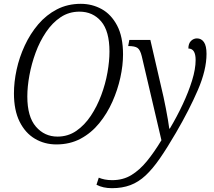

<svg xmlns="http://www.w3.org/2000/svg" viewBox="-20 -745 1122 1005"><path d="M275 11Q213 11 162.5 -19Q112 -49 82.5 -108.5Q53 -168 53 -256Q53 -316 67 -380.5Q81 -445 109.5 -506.5Q138 -568 180 -617.5Q222 -667 278 -696Q334 -725 403 -725Q462 -725 512 -697.5Q562 -670 593 -611.5Q624 -553 624 -460Q624 -403 610 -339Q596 -275 568.5 -213Q541 -151 499.5 -100Q458 -49 402 -19Q346 11 275 11ZM281 -30Q336 -30 379.5 -60Q423 -90 455.5 -139Q488 -188 510 -247Q532 -306 542.5 -365.5Q553 -425 553 -475Q553 -582 509.5 -633Q466 -684 396 -684Q341 -684 297.5 -655Q254 -626 221 -577Q188 -528 166.5 -469.5Q145 -411 134 -351Q123 -291 123 -240Q123 -134 168 -82Q213 -30 281 -30ZM566 240Q519 240 485 222L497 185Q511 191 528.5 194.5Q546 198 567 198Q624 198 667.5 171.5Q711 145 749 98.5Q787 52 825 -11L722 -451Q714 -484 700 -494Q686 -504 651 -504L657 -536H767L836 -237Q842 -210 848 -178.5Q854 -147 859 -118Q864 -89 866 -72H869Q906 -134 936.5 -199Q967 -264 985.5 -324Q1004 -384 1004 -431Q1004 -491 966 -491Q966 -517 979.5 -530.5Q993 -544 1011 -544Q1034 -544 1047.5 -524.5Q1061 -505 1061 -463Q1061 -379 1016 -274.5Q971 -170 901 -50Q855 29 817 84Q779 139 742 173.5Q705 208 662.5 224Q620 240 566 240Z"/></svg>

Font: Noto Serif SemiCondensed Light
Style: Italic
Weight: 300
Width: 4
Italic angle: -12°
Designer: Monotype Design Team
Foundry: Monotype Imaging Inc.
Version: Version 2.013; ttfautohint (v1.8.4.7-5d5b)